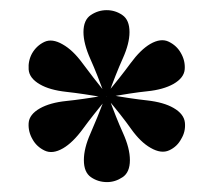

<svg xmlns="http://www.w3.org/2000/svg" viewBox="-20 -608 421 380"><path d="M337.9 -503.2Q346.8 -487.9 345.6 -471Q344.4 -454 323.4 -441.9Q303.2 -430.6 271.8 -427.4Q240.3 -424.2 192.7 -415.3L189.5 -421Q218.5 -455.6 238.3 -482.7Q258.1 -509.7 277.4 -521Q298.4 -533.1 314.1 -525.4Q329.8 -517.7 337.9 -503.2ZM338.7 -333.1Q330.6 -317.7 314.9 -310.5Q299.2 -303.2 278.2 -315.3Q258.1 -326.6 239.5 -352.8Q221 -379 190.3 -415.3L192.7 -421Q237.9 -412.9 271 -409.3Q304 -405.6 323.4 -394.4Q344.4 -382.3 346 -364.9Q347.6 -347.6 338.7 -333.1ZM191.9 -247.6Q174.2 -247.6 160.1 -257.3Q146 -266.9 146 -291.1Q146 -314.5 158.9 -343.5Q171.8 -372.6 188.7 -416.9L194.4 -417.7Q209.7 -375 223.4 -344.8Q237.1 -314.5 237.1 -291.1Q237.1 -266.9 222.6 -257.3Q208.1 -247.6 191.9 -247.6ZM44.4 -332.3Q35.5 -347.6 36.7 -364.5Q37.9 -381.5 58.9 -393.5Q79 -404.8 110.9 -408.1Q142.7 -411.3 189.5 -419.4L192.7 -414.5Q163.7 -379.8 144 -352.8Q124.2 -325.8 104.8 -314.5Q83.9 -302.4 68.1 -310.1Q52.4 -317.7 44.4 -332.3ZM43.5 -502.4Q52.4 -517.7 67.7 -525Q83.1 -532.3 104 -520.2Q124.2 -508.9 143.1 -483.1Q162.1 -457.3 191.9 -420.2L189.5 -414.5Q144.4 -422.6 111.3 -426.2Q78.2 -429.8 58.9 -441.1Q37.9 -453.2 36.7 -470.6Q35.5 -487.9 43.5 -502.4ZM191.1 -587.9Q208.1 -587.9 222.2 -578.2Q236.3 -568.5 236.3 -544.4Q236.3 -521.8 223 -492.3Q209.7 -462.9 193.5 -417.7H187.9Q172.6 -460.5 158.9 -491.1Q145.2 -521.8 145.2 -544.4Q145.2 -568.5 159.7 -578.2Q174.2 -587.9 191.1 -587.9Z"/></svg>

Font: Playfair 144pt SemiCondensed Black
Style: Regular
Weight: 900
Width: 4
Designer: Claus Eggers Sørensen
Foundry: Claus Eggers Sørensen
Version: Version 2.203